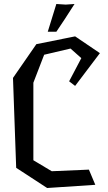

<svg xmlns="http://www.w3.org/2000/svg" viewBox="-20 -919 540 961"><path d="M45 0ZM425 -70 457 6 216 22 61 -79 45 -529 162 -698 356 -737 480 -653 356 -489 326 -512 387 -628 333 -676 201 -645 147 -505V-117L239 -62ZM219 -760 262 -899 309 -896 353 -899 304 -823 262 -760Z"/></svg>

Font: Underdog
Style: Regular
Weight: 400
Designer: Sergey Steblina
Foundry: Sergey Steblina, Jovanny Lemonad
Version: Version 1.001; ttfautohint (v0.9)